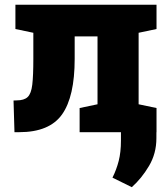

<svg xmlns="http://www.w3.org/2000/svg" viewBox="-20 -548 697 796"><path d="M40 0 36.1 -131.3 48.8 -131.8Q80.1 -131.8 94.7 -145.8Q109.4 -159.7 113.8 -196.8Q118.2 -233.9 118.2 -303.7V-412.1L43.9 -427.7V-528.3H554.7H628.9V-427.7L554.7 -412.1V-115.7L628.9 -100.1V0H310.1V-100.1L384.3 -115.7V-397H289.6V-303.7Q289.6 -147.5 237.3 -73.7Q185.1 0 59.6 0ZM526.4 228 446.3 188.5Q462.9 155.3 472.2 118.9Q481.4 82.5 481.4 35.2V-91.3H628.9L628.4 24.9Q628.4 88.4 597.7 140.1Q566.9 191.9 526.4 228Z"/></svg>

Font: Roboto Slab LO Black
Style: Regular
Weight: 900
Designer: Google
Version: Version 2.000